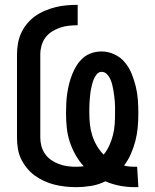

<svg xmlns="http://www.w3.org/2000/svg" viewBox="-20 -763 640 791"><path d="M534 8Q503 8 472.5 2Q442 -4 414 -16Q386 -2 355 3Q324 8 293 8Q271 8 248.5 5.5Q226 3 204 -2.5Q182 -8 161.5 -17.5Q141 -27 123 -40Q105 -53 90.5 -71Q76 -89 66.5 -109Q57 -129 53.5 -151.5Q50 -174 50 -196V-539Q50 -561 54 -584Q58 -607 67.5 -627.5Q77 -648 92 -666Q107 -684 125.5 -697Q144 -710 165.5 -719Q187 -728 209 -733.5Q231 -739 254 -741Q277 -743 300 -743V-659Q282 -659 263.5 -657Q245 -655 227.5 -649Q210 -643 194 -633Q178 -623 167 -608Q156 -593 151 -575Q146 -557 146 -539V-196Q146 -179 150.5 -161.5Q155 -144 165.5 -129Q176 -114 190.5 -104Q205 -94 222 -87.5Q239 -81 256.5 -78.5Q274 -76 292 -76Q300 -76 308.5 -76.5Q317 -77 325 -78Q305 -100 290.5 -126Q276 -152 267 -180Q258 -208 255 -237.5Q252 -267 252 -297Q252 -317 253 -337.5Q254 -358 257 -378.5Q260 -399 265 -418.5Q270 -438 277.5 -457Q285 -476 296 -493.5Q307 -511 322.5 -524.5Q338 -538 358 -544.5Q378 -551 398 -551Q426 -551 451.5 -539Q477 -527 494.5 -506Q512 -485 522.5 -459Q533 -433 539.5 -406Q546 -379 548 -351.5Q550 -324 550 -297Q550 -268 547.5 -239.5Q545 -211 538 -183.5Q531 -156 519.5 -129.5Q508 -103 491 -81Q502 -78 513 -77Q524 -76 535 -76Q537 -76 539.5 -76Q542 -76 545 -76L550 8Q546 8 542 8Q538 8 534 8ZM407 -126Q421 -143 430.5 -164Q440 -185 445.5 -207Q451 -229 452.5 -251.5Q454 -274 454 -297Q454 -309 454 -321Q454 -333 453 -344.5Q452 -356 450.5 -368Q449 -380 447 -392Q445 -404 442 -415.5Q439 -427 434 -438Q429 -449 420 -458Q411 -467 399 -467Q387 -467 379 -457.5Q371 -448 366.5 -437Q362 -426 359 -414.5Q356 -403 354 -391.5Q352 -380 351 -368Q350 -356 349 -344Q348 -332 348 -320Q348 -308 348 -297Q348 -273 350.5 -250Q353 -227 360 -205Q367 -183 379 -162.5Q391 -142 407 -126Z"/></svg>

Font: Iosevka Slab Medium Extended
Style: Regular
Weight: 500
Width: 7
Monospace: yes
Designer: Belleve Invis
Foundry: Belleve Invis
Version: Version 11.1.1; ttfautohint (v1.8.3)